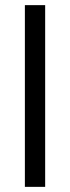

<svg xmlns="http://www.w3.org/2000/svg" viewBox="-20 -727 273 747"><path d="M76.8 0V-707H155.7V0Z"/></svg>

Font: Hind Variable Light
Style: Regular
Weight: 300
Designer: Manushi Parikh, Satya Rajpurohit
Foundry: Indian Type Foundry
Version: Version 3.000